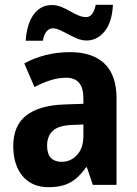

<svg xmlns="http://www.w3.org/2000/svg" viewBox="-20 -776 574 806"><path d="M273.9 -557.1Q368.7 -557.1 418.9 -508.8Q469.2 -460.4 469.2 -362.8V0H369.6L344.7 -73.7H341.3Q321.3 -45.4 299.6 -26.9Q277.8 -8.3 250 0.7Q222.2 9.8 183.6 9.8Q136.7 9.8 103.5 -11.7Q70.3 -33.2 53 -72Q35.6 -110.8 35.6 -162.1Q35.6 -248.5 89.8 -291Q144 -333.5 248.5 -337.4L330.1 -340.3V-363.3Q330.1 -407.2 311.8 -428.5Q293.5 -449.7 257.8 -449.7Q226.1 -449.7 193.1 -439.5Q160.2 -429.2 124.5 -410.6L82 -509.8Q122.1 -532.2 171.4 -544.7Q220.7 -557.1 273.9 -557.1ZM330.1 -253.4 282.7 -251.5Q226.1 -249.5 201.9 -227.1Q177.7 -204.6 177.7 -164.6Q177.7 -129.4 193.8 -113Q210 -96.7 238.3 -96.7Q277.3 -96.7 303.7 -125.7Q330.1 -154.8 330.1 -206.1ZM87.9 -605Q89.8 -636.2 97.4 -663.6Q105 -690.9 118.7 -711.4Q132.3 -731.9 152.1 -743.4Q171.9 -754.9 197.8 -754.9Q217.8 -754.9 236.6 -747.3Q255.4 -739.7 273.2 -729.5Q291 -719.2 308.3 -711.7Q325.7 -704.1 342.3 -704.1Q356.4 -704.1 366.7 -717.5Q377 -731 381.8 -755.9H454.1Q450.2 -681.2 418.7 -643.6Q387.2 -606 343.8 -606Q324.2 -606 304.9 -613.8Q285.6 -621.6 267.3 -631.6Q249 -641.6 232.2 -649.4Q215.3 -657.2 200.7 -657.2Q187.5 -657.2 176 -644.5Q164.6 -631.8 159.7 -605Z"/></svg>

Font: Open Sans SemiCondensed
Style: Bold
Weight: 700
Width: 4
Designer: Monotype Design Team
Foundry: Monotype Imaging Inc.
Version: Version 3.003